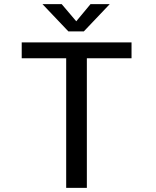

<svg xmlns="http://www.w3.org/2000/svg" viewBox="-20 -904 750 924"><path d="M613 -700V-623.5H398V0H298.5V-623.5H84.5V-700ZM508 -884 383.5 -753H309L184.5 -884H277L347 -801.5L415.5 -884Z"/></svg>

Font: League Mono
Style: Regular
Weight: 400
Width: 6
Designer: Tyler Finck
Foundry: The League of Moveable Type / Tyler Finck
Version: Version 2.300;RELEASE